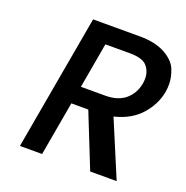

<svg xmlns="http://www.w3.org/2000/svg" viewBox="-125 -811 900 927"><g transform="rotate(20 325.0 -347.5)"><path d="M436 0 325 -278H238L189 0H75L198 -695H438Q518 -695 568.5 -667Q619 -639 634.5 -600Q650 -561 650 -526Q650 -507 647 -487Q635 -419 585.5 -363.5Q536 -308 451 -288L572 0ZM254 -369H380Q444 -369 482 -401Q520 -433 530 -487Q532 -501 532 -513Q532 -549 509 -575.5Q486 -602 421 -602H295Z"/></g></svg>

Font: Fz Poppins Med
Style: Italic
Weight: 500
Italic angle: -10°
Designer: Ninad Kale (Devanagari), Jonny Pinhorn (Latin)
Foundry: Indian Type Foundry
Version: Vit hóa bi Vntype.Com & FontZin.Com